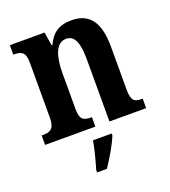

<svg xmlns="http://www.w3.org/2000/svg" viewBox="-140 -650 862 973"><g transform="rotate(-20 291.5 -163.5)"><path d="M16 0H287V-51H283C245 -51 223 -59 223 -116V-311C223 -393 241 -469 299 -469C348 -469 363 -418 363 -333V0H561V-51H557C518 -51 500 -60 500 -122V-354C500 -490 450 -548 357 -548C287 -548 250 -519 224 -463H220L208 -536H21V-485H25C63 -485 86 -476 86 -420V-120C86 -60 61 -51 22 -51H16ZM216 208V221H269C298 178 337 113 353 71V61H252C245 106 228 167 216 208Z"/></g></svg>

Font: Noto Serif Myanmar Condensed
Style: Bold
Weight: 700
Width: 3
Designer: Ben Mitchell and the Monotype Design Team
Foundry: Monotype Imaging Inc.
Version: Version 2.106